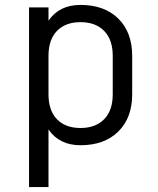

<svg xmlns="http://www.w3.org/2000/svg" viewBox="-20 -580 640 780"><path d="M98 -550H177V-496Q221 -560 307 -560Q404 -560 460.5 -504.5Q517 -449 517 -353V-197Q517 -101 460.5 -45.5Q404 10 307 10Q221 10 177 -54V180H98ZM307 -490Q246 -490 211.5 -454.5Q177 -419 177 -353V-197Q177 -131 211.5 -95.5Q246 -60 307 -60Q368 -60 403 -95.5Q438 -131 438 -197V-353Q438 -419 403 -454.5Q368 -490 307 -490Z"/></svg>

Font: Tiny Light
Style: Regular
Weight: 300
Monospace: yes
Designer: Philipp Nurullin, Konstantin Bulenkov
Foundry: JetBrains
Version: Version 2.251; ttfautohint (v1.8.4.7-5d5b)